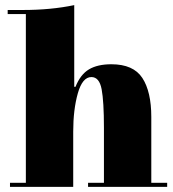

<svg xmlns="http://www.w3.org/2000/svg" viewBox="-20 -739 677 750"><path d="M81 -684H10V-700H70Q179 -700 270 -719V-400H275Q294 -448 327.5 -468Q361 -488 415 -488Q501 -488 536 -434.5Q571 -381 571 -282V-25H633V-9H324V-25H386V-240Q386 -343 377 -390.5Q368 -438 337 -438Q302 -438 284 -374.5Q266 -311 266 -225V-9H19V-25H81Z"/></svg>

Font: Elsie Black
Style: Regular
Weight: 900
Designer: Alejandro Inler
Foundry: Alejandro Inler
Version: 1.002